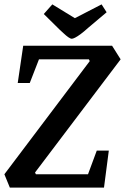

<svg xmlns="http://www.w3.org/2000/svg" viewBox="-23 -857 571 877"><path d="M22 0 -3 -61 387 -578 383 -586H155L113 -478H58L83 -648H489L528 -586L137 -69L141 -61H379L419 -169H474L452 0ZM305 -680Q299 -680 289 -687Q279 -694 268.5 -704Q258 -714 250 -721L177 -793L216 -837L319 -774L441 -837L464 -801L381 -731Q360 -712 345 -701Q330 -690 320 -685Q310 -680 305 -680Z"/></svg>

Font: Faustina SemiBold
Style: Italic
Weight: 600
Italic angle: -8°
Designer: Alfonso Garcia
Foundry: http://www.omnibus-type.com
Version: Version 1.200